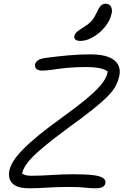

<svg xmlns="http://www.w3.org/2000/svg" viewBox="-20 -1001 661 1028"><path d="M136 7Q90 7 65.5 -5.5Q41 -18 33 -39Q25 -60 30 -87Q35 -111 51.5 -138Q68 -165 101 -199Q134 -233 188 -277.5Q242 -322 322 -379Q390 -428 436 -466Q482 -504 509.5 -534Q537 -564 548 -589Q559 -614 558 -637L567 -610Q557 -620 542 -627Q527 -634 503.5 -638Q480 -642 442 -642Q382 -642 338 -637.5Q294 -633 262 -628Q230 -623 206 -623Q193 -623 184 -626.5Q175 -630 170.5 -637.5Q166 -645 168 -657Q171 -669 182.5 -677.5Q194 -686 218 -690Q283 -699 344.5 -704.5Q406 -710 464 -710Q525 -710 561.5 -695.5Q598 -681 612 -655Q626 -629 619 -596Q613 -567 600 -542Q587 -517 558.5 -487.5Q530 -458 479 -417Q428 -376 345 -316Q269 -260 220.5 -220Q172 -180 144.5 -150Q117 -120 106 -95Q95 -70 94 -44L83 -92Q91 -76 105 -68Q119 -60 146 -60Q200 -60 256.5 -64Q313 -68 375 -68Q439 -68 477 -63.5Q515 -59 531.5 -48Q548 -37 544 -19Q541 -6 528.5 0.5Q516 7 492 7Q469 7 451 5Q433 3 409.5 1.5Q386 0 345 0Q288 0 235 3.5Q182 7 136 7ZM411 -782Q392 -782 384 -789Q376 -796 378 -807Q381 -821 392 -830.5Q403 -840 427 -855Q459 -875 472.5 -891.5Q486 -908 499 -936Q511 -963 521.5 -972Q532 -981 544 -981Q567 -981 574.5 -965Q582 -949 578 -930Q570 -891 542 -857Q514 -823 478.5 -802.5Q443 -782 411 -782Z"/></svg>

Font: Shantell Sans Light
Style: Italic
Weight: 300
Italic angle: -11°
Designer: Stephen Nixon, Anya Danilova, Shantell Martin
Foundry: Arrow Type
Version: Version 1.008;[ac192a2d6]